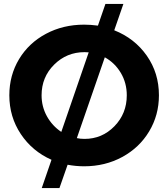

<svg xmlns="http://www.w3.org/2000/svg" viewBox="-20 -829 846 965"><path d="M26.9 -350.1Q26.9 -450.7 75.9 -532Q125 -613.3 211.2 -659.2Q297.4 -705.1 402.8 -705.1Q435.5 -705.1 472.2 -700.2L509.8 -809.1H600.1L554.2 -676.8Q656.7 -636.2 717.8 -549.1Q778.8 -461.9 778.8 -350.1Q778.8 -250.5 729.7 -168.7Q680.7 -86.9 594.5 -40Q508.3 6.8 402.8 6.8Q361.3 6.8 319.8 -1L278.8 116.2H189.9L238.8 -25.9Q142.1 -68.8 84.5 -155.3Q26.9 -241.7 26.9 -350.1ZM189 -350.1Q189 -293 215.8 -244.6Q242.7 -196.3 288.1 -166L425.8 -565.9Q418.9 -566.9 404.8 -566.9Q315.4 -566.9 252.2 -504.2Q189 -441.4 189 -350.1ZM366.2 -134.8Q383.8 -130.9 404.8 -130.9Q493.2 -130.9 555.2 -194.6Q617.2 -258.3 617.2 -350.1Q617.2 -412.1 587.2 -462.6Q557.1 -513.2 506.8 -541Z"/></svg>

Font: Montserrat Semi Bold
Style: Regular
Weight: 600
Designer: Julieta Ulanovsky
Foundry: Julieta Ulanovsky
Version: Version 3.001;PS 003.001;hotconv 1.0.70;makeotf.lib2.5.58329